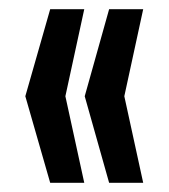

<svg xmlns="http://www.w3.org/2000/svg" viewBox="-20 -530 367 417"><path d="M89 -133 35 -321 89 -510H163L122 -321L163 -133ZM217 -133 164 -321 217 -510H291L250 -321L291 -133Z"/></svg>

Font: Saira UltraCondensed
Style: Bold
Weight: 700
Width: 1
Designer: Hector Gatti with collaboration of the Omnibus-Type team
Foundry: Omnibus-Type
Version: Version 1.101